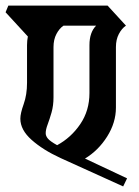

<svg xmlns="http://www.w3.org/2000/svg" viewBox="-43 -659 500 689"><path d="M54 -497Q54 -513 57 -528L-23 -615L-13 -639H343L409 -567Q394 -557 383.5 -537Q373 -517 373 -490V-273Q373 -219 341.5 -169Q310 -119 262 -90L413 -19L399 10L174 -92Q111 -121 70.5 -157Q30 -193 30 -233Q30 -252 42 -285.5Q54 -319 54 -362ZM121 -181Q121 -171 129 -161.5Q137 -152 162 -138Q212 -165 245 -213.5Q278 -262 278 -325V-497Q278 -543 302 -567H185Q170 -557 159.5 -537Q149 -517 149 -490V-310Q149 -280 142 -255.5Q135 -231 128 -212.5Q121 -194 121 -181Z"/></svg>

Font: Jaini Purva
Style: Regular
Weight: 400
Designer: Maithili Shingre, Girish Dalvi (Devanagari), Taresh Vohra (Latin)
Foundry: Ek Type
Version: Version 2.000; ttfautohint (v1.8.4.7-5d5b)